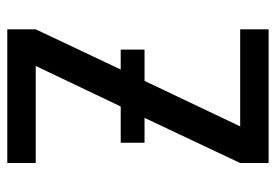

<svg xmlns="http://www.w3.org/2000/svg" viewBox="-138 -638 775 540"><g transform="rotate(-90 250.0 -367.5)"><path d="M62 0V-80L189 -349H119V-416H221L335 -655H62V-735H438V-655L325 -416H381V-349H293L165 -80H438V0Z"/></g></svg>

Font: Iosevka SS04 Medium
Style: Regular
Weight: 500
Monospace: yes
Designer: Belleve Invis
Foundry: Belleve Invis
Version: Version 19.0.0; ttfautohint (v1.8.4)